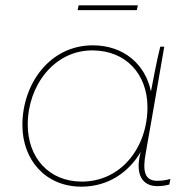

<svg xmlns="http://www.w3.org/2000/svg" viewBox="-20 -695 711 720"><path d="M570 3C587 3 599 1 615 -3L619 -24C601 -19 588 -17 569 -17C518 -17 516 -62 526 -118L544 -221L549 -249L596 -520H581C567 -464 557 -408 546 -352C525 -454 444 -525 328 -525C167 -525 64 -381 64 -226C64 -94 152 5 285 5C386 5 463 -49 508 -126L506 -119C486 -36 517 3 570 3ZM326 -506C454 -506 533 -415 533 -293C533 -141 433 -14 287 -14C164 -14 84 -103 84 -228C84 -373 182 -506 326 -506ZM271 -657H493L497 -675H275Z"/></svg>

Font: Fixel Display 20240404 Thin
Style: Italic
Weight: 100
Italic angle: -10°
Designer: AlfaBravo + MacPaw
Foundry: Kyrylo Tkachov, Marchela Mozhyna, Serhii Makarenko, Maria Weinstein, Zakhar Kryvoshyya
Version: Version 1.211;Glyphs 3.2 (3225)